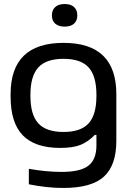

<svg xmlns="http://www.w3.org/2000/svg" viewBox="-20 -720 637 946"><path d="M32.2 -255.9Q32.2 -508.8 293 -508.8Q553.2 -508.8 553.2 -255.9V-25.9Q553.2 94.2 492.2 150.1Q431.2 206.1 292 206.1Q210.9 206.1 122.1 188V111.8Q208 127 284.2 127Q376.5 127 415.8 96.2Q455.1 65.4 455.1 -2.9V-55.2H446.8Q415.5 -22.5 378.2 -6.8Q340.8 8.8 276.9 8.8Q152.3 8.8 92.3 -53.2Q32.2 -115.2 32.2 -244.1ZM129.9 -247.1Q129.9 -154.8 168.7 -112.3Q207.5 -69.8 293 -69.8Q377.9 -69.8 416.5 -112.1Q455.1 -154.3 455.1 -247.1V-252.9Q455.1 -345.7 416.5 -387.9Q377.9 -430.2 293 -430.2Q207.5 -430.2 168.7 -387.7Q129.9 -345.2 129.9 -252.9ZM235.8 -643.1V-645Q235.8 -670.9 252.2 -685.5Q268.6 -700.2 298.8 -700.2Q328.6 -700.2 344.7 -685.5Q360.8 -670.9 360.8 -645V-643.1Q360.8 -617.7 344.7 -603.3Q328.6 -588.9 298.8 -588.9Q268.6 -588.9 252.2 -603.3Q235.8 -617.7 235.8 -643.1Z"/></svg>

Font: LT Wave
Style: Regular
Weight: 400
Designer: Daniel Lyons
Version: Version 2.5 (Glyphs App)